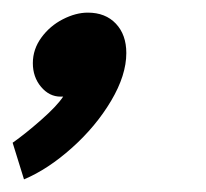

<svg xmlns="http://www.w3.org/2000/svg" viewBox="-65 -157 326 304"><path d="M35 -4H31Q13 -4 0 -19.5Q-13 -35 -13 -57Q-13 -79 0.5 -97.5Q14 -116 34.5 -126.5Q55 -137 74 -137Q102 -137 118.5 -119.5Q135 -102 135 -73Q135 -38 111 2.5Q87 43 49 77Q11 111 -27 127L-45 69Q-25 55 0 33Q25 11 35 -4Z"/></svg>

Font: Teachers SemiBold
Style: Italic
Weight: 600
Designer: Alfredo Marco Pradil & Chank Diesel
Version: Version 0.009